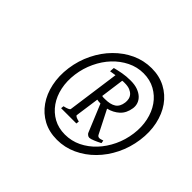

<svg xmlns="http://www.w3.org/2000/svg" viewBox="-95 -804 551 551"><g transform="rotate(45 180.5 -529.0)"><path d="M359.4 -529.3Q354.5 -494.1 339.4 -463.4Q324.2 -432.6 301.5 -409.7Q278.8 -386.7 250.2 -373.5Q221.7 -360.4 190.4 -360.4Q158.7 -360.4 134 -373.5Q109.4 -386.7 93.3 -409.7Q77.1 -432.6 70.6 -463.4Q64 -494.1 68.8 -529.3Q73.7 -564.5 88.9 -595.2Q104 -626 126.7 -648.9Q149.4 -671.9 177.7 -685.1Q206.1 -698.2 237.8 -698.2Q269 -698.2 293.9 -685.1Q318.8 -671.9 335 -648.9Q351.1 -626 357.7 -595.2Q364.3 -564.5 359.4 -529.3ZM333.5 -529.3Q337.4 -558.1 331.8 -584Q326.2 -609.9 312.7 -629.2Q299.3 -648.4 278.6 -659.9Q257.8 -671.4 231.4 -671.4Q205.6 -671.4 182.4 -659.9Q159.2 -648.4 141.1 -629.2Q123 -609.9 110.8 -584Q98.6 -558.1 94.7 -529.3Q90.8 -500 96.2 -474.4Q101.6 -448.7 115.2 -429.2Q128.9 -409.7 149.4 -398.4Q169.9 -387.2 195.8 -387.2Q222.2 -387.2 245.4 -398.4Q268.6 -409.7 286.9 -429.2Q305.2 -448.7 317.4 -474.4Q329.6 -500 333.5 -529.3ZM134.8 -433.1 135.7 -441.9Q155.3 -446.3 156.2 -451.2L178.2 -610.4L159.2 -607.4L160.2 -621.6Q173.3 -625 187.7 -627.7Q202.1 -630.4 220.2 -630.4Q236.8 -630.4 248.8 -626Q260.7 -621.6 268.3 -614.5Q275.9 -607.4 279.1 -598.1Q282.2 -588.9 280.8 -579.1Q277.3 -556.2 263.2 -543.2Q249 -530.3 229 -525.4L264.2 -456.1Q266.6 -450.7 271.5 -450Q276.4 -449.2 286.1 -453.1L287.6 -444.3L286.1 -443.4Q277.8 -439 267.3 -434.6Q256.8 -430.2 252 -430.2Q248 -430.2 244.4 -433.1Q240.7 -436 239.7 -439L205.1 -522.5H204.1Q197.3 -522.5 190.9 -523.9L180.7 -451.2Q179.7 -446.3 197.8 -441.9L196.8 -433.1ZM212.9 -613.3H208Q205.6 -613.3 203.1 -612.8L193.4 -541.5Q196.3 -540.5 198.7 -540.5H205.1Q227.1 -540.5 239 -548.3Q251 -556.2 253.4 -574.7Q254.4 -582 252.9 -588.9Q251.5 -595.7 246.8 -601.1Q242.2 -606.4 233.9 -609.9Q225.6 -613.3 212.9 -613.3Z"/></g></svg>

Font: Gentium Plus Cyr
Style: Italic
Weight: 400
Italic angle: -8°
Designer: J. Victor Gaultney, Annie Olsen, Iska Routamaa, Becca Hirsbrunner
Foundry: SIL International
Version: Version 5.000